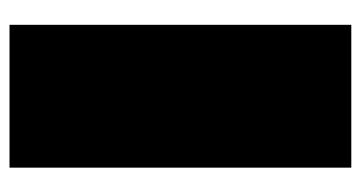

<svg xmlns="http://www.w3.org/2000/svg" viewBox="-202 -576 777 414"><g transform="rotate(-90 187.0 -368.5)"><path d="M33 0V-737H341V0Z"/></g></svg>

Font: Tomorrow Black
Style: Regular
Weight: 900
Designer: Tony de Marco, Monica Rizzolli
Foundry: Just in Type
Version: Version 2.002